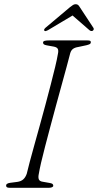

<svg xmlns="http://www.w3.org/2000/svg" viewBox="-20 -892 466 912"><path d="M164.5 -67Q160.5 -49.5 164.5 -40Q168.5 -30.5 184 -28.5L215.5 -23Q225 -21.5 229 -18.5Q233 -15.5 233 -10Q233 -5 226.8 -2.5Q220.5 0 212.5 0H26Q16 0 12.5 -2.8Q9 -5.5 9 -10.5Q8.5 -15 13 -18.5Q17.5 -22 27.5 -23.5L62 -28Q80 -30.5 90.5 -40Q101 -49.5 107 -66.5Q112 -87.5 121.2 -122.8Q130.5 -158 143 -202.5Q155.5 -247 169 -296Q182.5 -345 196 -395Q209.5 -445 221.2 -490.8Q233 -536.5 242 -573.8Q251 -611 255 -635.5Q258.5 -651 254.8 -659.2Q251 -667.5 236 -670.5L202.5 -676.5Q192 -678.5 188.2 -681.5Q184.5 -684.5 184.5 -690Q184.5 -695.5 191.5 -697.8Q198.5 -700 212 -700H395.5Q405 -700 408.2 -698Q411.5 -696 411.5 -691.5Q411.5 -685.5 406.8 -682.8Q402 -680 390 -677L352.5 -669Q336 -666.5 326.8 -659.8Q317.5 -653 313.5 -639Q307 -613.5 296.5 -574.8Q286 -536 273 -489Q260 -442 246.2 -391.2Q232.5 -340.5 219.2 -290.8Q206 -241 194.5 -197.2Q183 -153.5 175.2 -119.5Q167.5 -85.5 164.5 -67ZM331.5 -822.5H320L405 -748.5Q413.5 -742 420.5 -746Q423.5 -748 425 -751.8Q426.5 -755.5 423.5 -760L359 -858Q355 -865 350.8 -868.5Q346.5 -872 339.5 -872Q333 -872 327 -868.5Q321 -865 312.5 -858L196 -760Q191 -755.5 189.8 -751.8Q188.5 -748 191 -746Q194 -743.5 197.8 -744.5Q201.5 -745.5 207.5 -748.5Z"/></svg>

Font: Fraunces ExtraLight
Style: Italic
Weight: 250
Italic angle: -16°
Version: Version 1.000;[b76b70a41]